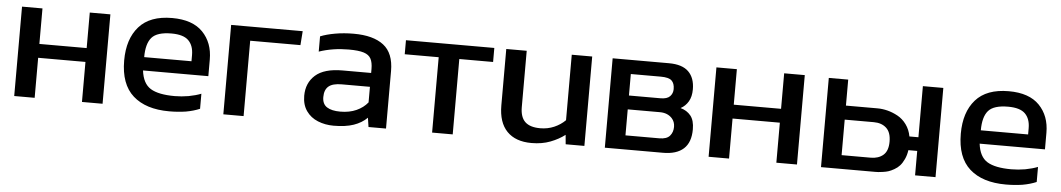

<svg xmlns="http://www.w3.org/2000/svg" viewBox="-34 -814 6103 1104"><g transform="rotate(5 3018.0 -261.5)"><path d="M450 -519H569V-3H450V-234H177V-3H59V-519H177V-314H450Z M1161 -310V-214H784Q793 -139 838.5 -111Q884 -83 978 -83Q1017 -83 1058 -90Q1100 -98 1130 -110V-23Q1095 -8 1050 0Q1005 7 954 7Q819 7 745 -59Q671 -125 671 -262Q671 -386 734 -457.5Q797 -529 925 -529Q1043 -529 1102 -468Q1161 -407 1161 -310ZM784 -291H1057V-327Q1057 -381 1027.5 -410.5Q998 -440 929 -440Q846 -440 815 -404.5Q784 -369 784 -291Z M1266 -519H1679L1673 -438H1383V-3H1266Z M2205 -335V-3H2104L2096 -56Q2065 -25 2018.5 -9Q1972 7 1903 7Q1854 7 1812 -10Q1770 -27 1745 -62.5Q1720 -98 1720 -150Q1720 -224 1770.5 -269Q1821 -314 1927 -314H2092V-337Q2092 -374 2080.5 -396Q2069 -418 2039 -427.5Q2009 -437 1952 -437Q1860 -437 1781 -410V-498Q1815 -512 1865.5 -521Q1916 -530 1973 -530Q2086 -530 2145.5 -484Q2205 -438 2205 -335ZM2092 -144V-234H1929Q1877 -234 1853.5 -214Q1830 -194 1830 -152Q1830 -112 1857 -94.5Q1884 -77 1934 -77Q1987 -77 2027 -95Q2067 -113 2092 -144Z M2275 -519H2785V-438H2590V-3H2471V-438H2275Z M3232 -519H3350V-3H3242L3237 -57Q3202 -30 3154 -11.5Q3106 7 3045 7Q2953 7 2903.5 -44Q2854 -95 2854 -194V-519H2972V-194Q2972 -136 3000.5 -109Q3029 -82 3088 -82Q3131 -82 3168 -98Q3205 -114 3232 -141Z M3963 -152Q3963 -77 3922.5 -40Q3882 -3 3804 -3H3468V-519H3793Q3870 -519 3906.5 -483Q3943 -447 3943 -381Q3943 -339 3926.5 -311Q3910 -283 3882 -268Q3919 -258 3941 -231Q3963 -204 3963 -152ZM3753 -438H3580V-314H3762Q3800 -314 3816.5 -331Q3833 -348 3833 -373Q3833 -406 3816 -422Q3799 -438 3753 -438ZM3854 -157Q3854 -186 3836 -206Q3810 -234 3766 -234H3580V-84H3775Q3818 -84 3836 -105Q3854 -126 3854 -157Z M4458 -519H4577V-3H4458V-234H4185V-3H4067V-519H4185V-314H4458Z M5259 -515H5377V0H5259V-141H5208Q5204 -112 5193 -88.5Q5182 -65 5169 -50.5Q5156 -36 5137.5 -25.5Q5119 -15 5105 -10.5Q5091 -6 5072.5 -3.5Q5054 -1 5046.5 -0.5Q5039 0 5029 0H4716V-515H4828V-365H5010Q5039 -365 5068.5 -357.5Q5098 -350 5127.5 -334Q5157 -318 5178.5 -288.5Q5200 -259 5207 -220H5259ZM4996 -79Q5041 -79 5068.5 -103Q5096 -127 5096 -180Q5096 -234 5068.5 -259Q5041 -284 4996 -284H4828V-79Z M5990 -310V-214H5613Q5622 -139 5667.5 -111Q5713 -83 5807 -83Q5846 -83 5887 -90Q5929 -98 5959 -110V-23Q5924 -8 5879 0Q5834 7 5783 7Q5648 7 5574 -59Q5500 -125 5500 -262Q5500 -386 5563 -457.5Q5626 -529 5754 -529Q5872 -529 5931 -468Q5990 -407 5990 -310ZM5613 -291H5886V-327Q5886 -381 5856.5 -410.5Q5827 -440 5758 -440Q5675 -440 5644 -404.5Q5613 -369 5613 -291Z"/></g></svg>

Font: Kanit Cyrillic
Style: Regular
Weight: 400
Designer: Katatrad Team, Sasha Pavljenko
Foundry: CadsonDemak, Pavljenko + Design
Version: Version 1.002;Fontself Maker 3.5.7